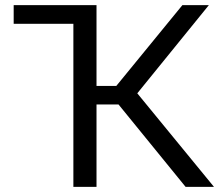

<svg xmlns="http://www.w3.org/2000/svg" viewBox="-20 -731 858 751"><path d="M817 0H706L443.5 -322.5H357.5V0H267V-638H33.5V-711H357.5V-395H435L693.5 -711H797L517 -366Z"/></svg>

Font: Roberto Sans
Style: Regular
Weight: 400
Designer: Google (font) & Cristiano Sobral (main changes)
Version: Version 1.500; ttfautohint (v1.8.4.7-5d5b-dirty)